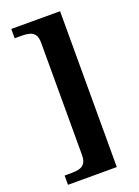

<svg xmlns="http://www.w3.org/2000/svg" viewBox="-165 -830 745 1028"><g transform="rotate(-20 207.5 -316.0)"><path d="M37 128V75H80Q103 75 121.5 70Q140 65 151 49.5Q162 34 162 3V-635Q162 -667 151 -682Q140 -697 121.5 -702Q103 -707 80 -707H37V-760H315V128Z"/></g></svg>

Font: Noto Serif Khmer
Style: Bold
Weight: 700
Version: Version 2.003